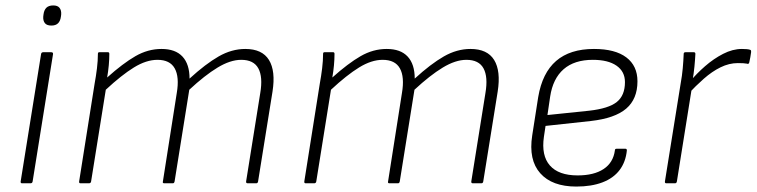

<svg xmlns="http://www.w3.org/2000/svg" viewBox="-20 -674 2782 706"><path d="M61 0Q55 0 56 -7L131 -475Q132 -482 139 -482H168Q176 -482 175 -475L100 -7Q99 0 92 0ZM169 -580Q152 -580 145 -589Q138 -598 139 -613L140 -621Q142 -637 150.5 -645.5Q159 -654 176 -654Q192 -654 199 -645Q206 -636 205 -621L204 -613Q202 -597 193.5 -588.5Q185 -580 169 -580Z M276 0Q270 0 271 -7L328 -367Q333 -394 336.5 -422.5Q340 -451 340 -476Q340 -482 345 -482H377Q382 -482 382 -476Q382 -456 380 -434Q378 -412 374 -389Q432 -441 478 -467.5Q524 -494 574 -494Q625 -494 651 -466Q677 -438 677 -385Q736 -439 784 -466.5Q832 -494 882 -494Q944 -494 969 -453.5Q994 -413 982 -337L929 -7Q928 0 922 0H891Q884 0 885 -7L937 -332Q947 -391 930 -422.5Q913 -454 867 -454Q827 -454 780 -425.5Q733 -397 676 -344L622 -7Q621 -3 619.5 -1.5Q618 0 615 0H584Q577 0 579 -7L630 -332Q640 -391 622.5 -422.5Q605 -454 559 -454Q518 -454 472.5 -426Q427 -398 369 -344L315 -7Q314 0 307 0Z M1104 0Q1098 0 1099 -7L1156 -367Q1161 -394 1164.5 -422.5Q1168 -451 1168 -476Q1168 -482 1173 -482H1205Q1210 -482 1210 -476Q1210 -456 1208 -434Q1206 -412 1202 -389Q1260 -441 1306 -467.5Q1352 -494 1402 -494Q1453 -494 1479 -466Q1505 -438 1505 -385Q1564 -439 1612 -466.5Q1660 -494 1710 -494Q1772 -494 1797 -453.5Q1822 -413 1810 -337L1757 -7Q1756 0 1750 0H1719Q1712 0 1713 -7L1765 -332Q1775 -391 1758 -422.5Q1741 -454 1695 -454Q1655 -454 1608 -425.5Q1561 -397 1504 -344L1450 -7Q1449 -3 1447.5 -1.5Q1446 0 1443 0H1412Q1405 0 1407 -7L1458 -332Q1468 -391 1450.5 -422.5Q1433 -454 1387 -454Q1346 -454 1300.5 -426Q1255 -398 1197 -344L1143 -7Q1142 0 1135 0Z M2099 12Q2010 12 1966.5 -37Q1923 -86 1937 -176L1959 -317Q1974 -406 2025 -450Q2076 -494 2164 -494Q2242 -494 2283 -463Q2324 -432 2324 -375Q2324 -310 2282.5 -274.5Q2241 -239 2152 -229L1986 -211L1980 -171Q1970 -102 2002 -65.5Q2034 -29 2104 -29Q2164 -29 2199.5 -52.5Q2235 -76 2241 -121Q2241 -127 2247 -127H2280Q2285 -127 2285 -121Q2281 -79 2258.5 -49Q2236 -19 2195.5 -3.5Q2155 12 2099 12ZM1993 -251 2147 -267Q2218 -275 2248 -299Q2278 -323 2278 -372Q2278 -411 2247 -432.5Q2216 -454 2160 -454Q2092 -454 2052.5 -419.5Q2013 -385 2003 -319Z M2430 0Q2424 0 2425 -7L2483 -368Q2488 -395 2490.5 -422.5Q2493 -450 2494 -476Q2494 -482 2501 -482H2531Q2537 -482 2537 -476Q2536 -455 2533.5 -429Q2531 -403 2526 -375L2524 -351L2469 -7Q2468 -3 2466.5 -1.5Q2465 0 2461 0ZM2510 -328 2517 -374Q2541 -403 2572.5 -430.5Q2604 -458 2639 -476Q2674 -494 2708 -494Q2729 -494 2738 -491Q2741 -490 2741.5 -488Q2742 -486 2742 -483Q2741 -474 2739 -463.5Q2737 -453 2735 -444Q2733 -437 2726 -440Q2721 -441 2713 -441.5Q2705 -442 2693 -442Q2661 -442 2629.5 -426.5Q2598 -411 2568 -384.5Q2538 -358 2510 -328Z"/></svg>

Font: Sofia Sans ExtraLight
Style: Italic
Weight: 250
Italic angle: -9°
Version: Version 4.100-B